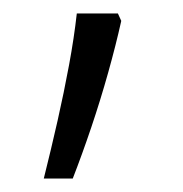

<svg xmlns="http://www.w3.org/2000/svg" viewBox="-20 -136 272 285"><path d="M160 -105Q152 -69 140.5 -28Q129 13 115.5 53Q102 93 88 129H45Q56 85 65.5 43Q75 1 82.5 -39.5Q90 -80 94 -116H155Z"/></svg>

Font: Noto Sans Display Light
Style: Regular
Weight: 300
Designer: Monotype Design Team
Foundry: Monotype Imaging Inc.
Version: Version 2.003